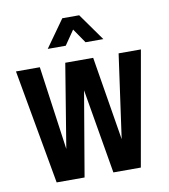

<svg xmlns="http://www.w3.org/2000/svg" viewBox="-80 -771 741 840"><g transform="rotate(-10 290.5 -351.5)"><path d="M104 0 13 -509H119L171 -137L232 -509H356L417 -137L469 -509H568L478 0H356L292 -376L228 0ZM167 -582 253 -703H328L414 -582H335L291 -646L247 -582Z"/></g></svg>

Font: Special Gothic Condensed One
Style: Regular
Weight: 400
Designer: Alistair McCready
Foundry: Monolith
Version: Version 1.010; ttfautohint (v1.8.4.7-5d5b)